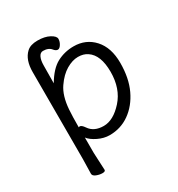

<svg xmlns="http://www.w3.org/2000/svg" viewBox="-184 -726 940 1016"><g transform="rotate(-30 286.0 -218.0)"><path d="M92 -476Q92 -551 131 -587Q153 -608 197 -608Q241 -608 269.5 -592.5Q298 -577 298 -560.5Q298 -544 288 -528Q278 -512 267 -512Q256 -512 245 -525Q229 -546 195 -546Q178 -546 169 -527Q160 -508 160 -477L159 -369Q199 -437 245.5 -461.5Q292 -486 347 -486Q422 -486 470 -433Q518 -380 518 -287Q518 -194 486.5 -127Q455 -60 401 -21.5Q347 17 279 17Q244 17 209 0Q174 -17 158 -38V56L163 162Q163 172 145 172Q127 172 108.5 164.5Q90 157 90 144L92 55ZM157 -101Q161 -103 164 -103Q175 -103 190 -81Q217 -41 276 -41Q335 -41 392.5 -105Q450 -169 450 -271.5Q450 -374 396 -410Q373 -426 339 -426Q305 -426 267.5 -404Q230 -382 198 -335.5Q166 -289 160 -209Q157 -167 157 -101Z"/></g></svg>

Font: Moon Stars Kai T
Style: Regular
Weight: 400
Designer: GuiWonder
Version: Version 1.101